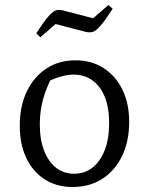

<svg xmlns="http://www.w3.org/2000/svg" viewBox="-20 -738 574 767"><path d="M270 9Q206 9 158.5 -21.5Q111 -52 85 -107Q59 -162 59 -236Q59 -314 87 -372.5Q115 -431 165 -464Q215 -497 281 -497Q346 -497 394 -466Q442 -435 469 -380Q496 -325 496 -251Q496 -173 467.5 -114.5Q439 -56 388.5 -23.5Q338 9 270 9ZM276 -44Q318 -44 349 -68Q380 -92 398 -137.5Q416 -183 416 -246Q416 -308 398.5 -351Q381 -394 349 -417Q317 -440 274 -440Q247 -440 215.5 -430Q184 -420 146 -400L189 -433Q165 -388 152 -341Q139 -294 139 -241Q139 -180 156.5 -135.5Q174 -91 204.5 -67.5Q235 -44 276 -44ZM141 -589 125 -605Q149 -642 165 -662.5Q181 -683 192 -690.5Q203 -698 212.5 -698.5Q222 -699 233 -696L352 -665L413 -718L430 -703Q399 -655 381 -634.5Q363 -614 350 -610.5Q337 -607 321 -611L202 -642Z"/></svg>

Font: Piazzolla Thin
Style: Regular
Weight: 400
Version: Version 2.001